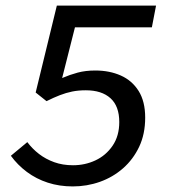

<svg xmlns="http://www.w3.org/2000/svg" viewBox="-20 -657 640 689"><path d="M241 12Q193 12 151.5 -1.5Q110 -15 76.5 -40Q43 -65 19 -98L78 -147Q96 -123 120 -104.5Q144 -86 174.5 -75Q205 -64 242 -64Q285 -64 322.5 -81.5Q360 -99 384 -134Q408 -169 408 -219Q408 -276 376.5 -304.5Q345 -333 288 -333Q261 -333 239 -328.5Q217 -324 195 -315.5Q173 -307 147 -294L108 -325L184 -637H540L525 -559H249L203 -377Q231 -389 259 -396.5Q287 -404 322 -404Q373 -404 413.5 -386Q454 -368 477.5 -330.5Q501 -293 501 -235Q501 -176 479.5 -130.5Q458 -85 421.5 -53Q385 -21 338.5 -4.5Q292 12 241 12Z"/></svg>

Font: Source Code Pro ExtraLight Medium
Style: Italic
Weight: 500
Italic angle: -11°
Monospace: yes
Version: Version 1.016;hotconv 1.0.116;makeotfexe 2.5.65601